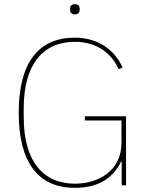

<svg xmlns="http://www.w3.org/2000/svg" viewBox="-20 -891 706 923"><path d="M565 -114H562C523 -34 452 12 340 12C165 12 70 -108 70 -349C70 -590 165 -710 340 -710C448 -710 530 -654 569 -567L550 -558C514 -642 437 -690 340 -690C187 -690 94 -582 94 -370V-328C94 -116 187 -8 340 -8C400 -8 456 -25 497 -58C538 -90 564 -139 564 -206V-312H388V-332H586V0H565ZM340 -822C323 -822 317 -832 317 -843V-850C317 -861 323 -871 340 -871C357 -871 363 -861 363 -850V-843C363 -832 357 -822 340 -822Z"/></svg>

Font: Plexus Sans Thin
Style: Regular
Weight: 250
Version: Version 2.001;PS 002.001;hotconv 1.0.70;makeotf.lib2.5.58329